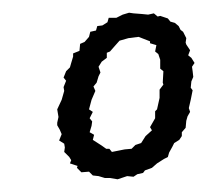

<svg xmlns="http://www.w3.org/2000/svg" viewBox="-20 -725 326 302"><path d="M165 -443 153 -445H145L135 -448L126 -449L120 -455L108 -454L101 -461L102 -464L90 -468L92 -473L89 -478L81 -486L82 -493L81 -499L73 -504L77 -514L74 -521L70 -528V-532L72 -541L70 -553L77 -568L81 -582L80 -588L84 -598L80 -603L84 -613L90 -619L92 -626L95 -636V-641L105 -645L106 -656L113 -659L120 -667L122 -675L131 -677L133 -684L141 -685L149 -690L151 -697H163L173 -702L183 -705L190 -704L203 -703L213 -702L222 -704L228 -699L232 -700L244 -696L248 -691L255 -689L261 -684L264 -678L268 -675L273 -665L272 -658L273 -655L279 -646L276 -638L281 -634L286 -626L282 -620L283 -613L284 -604L281 -597L280 -587L283 -583L280 -568L277 -555L279 -549L275 -542L273 -535L272 -524L266 -517V-511L262 -505L254 -500L251 -494L246 -485L244 -478L238 -475L227 -468L219 -461L208 -457L205 -453L196 -451L190 -447L180 -448L174 -446ZM156 -486 176 -490 187 -491 193 -497 202 -500 209 -511 219 -520 216 -525 220 -532 224 -539V-550L227 -553L231 -571V-584L237 -592L236 -595L237 -613L232 -617V-631L229 -640L224 -644L226 -654L216 -657V-660L198 -667L182 -665L168 -661L160 -652L153 -644L148 -642V-634L140 -628L135 -620L138 -611L135 -605L132 -595L127 -589L130 -582L124 -568L120 -553L126 -549L121 -539L125 -534L124 -527L121 -517L128 -513L126 -505L140 -496L147 -491H152Z"/></svg>

Font: Winky Rough
Style: Italic
Weight: 400
Italic angle: -8.97852°
Designer: Simon Atzbach
Foundry: typofactur
Version: Version 1.206